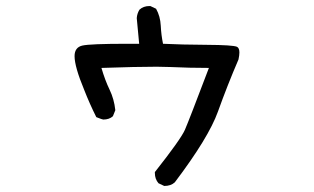

<svg xmlns="http://www.w3.org/2000/svg" viewBox="-20 -579 1040 636"><path d="M524 37 505 28Q493 14 493 -6V-9Q579 -118 592.5 -149Q606 -180 672 -354Q607 -354 544 -357L499 -358Q433 -358 316 -354Q328 -313 343 -282Q358 -251 362 -214L354 -194Q342 -183 322 -183Q319 -183 299 -191Q277 -235 259 -281Q227 -358 227 -393Q227 -422 252.5 -428Q278 -434 403 -434H441L433 -519Q434 -534 442 -547Q455 -559 475 -559H478L497 -550Q511 -525 512.5 -494Q514 -463 520 -434Q580 -431 665.5 -430.5Q751 -430 765 -424Q773 -420 773 -405Q773 -396 770 -382Q733 -296 702 -209.5Q671 -123 559 25Q546 37 524 37Z"/></svg>

Font: Xiaolai Mono SC
Style: Regular
Weight: 400
Monospace: yes
Designer: LXGW / Nozomi Seto
Version: Version 3.113;September 30, 2024